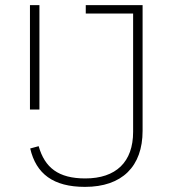

<svg xmlns="http://www.w3.org/2000/svg" viewBox="-20 -718 674 750"><path d="M315 -698V-665H500V-203C500 -85 433 -21 313 -21C208 -21 155 -63 131 -147L98 -138C121 -39 188 12 312 12C457 12 537 -68 537 -207V-698ZM97 -290H134V-698H97Z"/></svg>

Font: IBM Plex Arabic ExtraLight
Style: Regular
Weight: 200
Designer: Mike Abbink, Paul van der Laan, Pieter van Rosmalen, Wael Morcos, Khajak Apelian
Foundry: Bold Monday
Version: Version 1.0